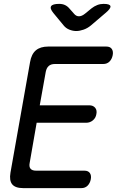

<svg xmlns="http://www.w3.org/2000/svg" viewBox="-20 -970 640 990"><path d="M185 -427H440Q460 -427 470.5 -414.5Q481 -402 477 -382Q474 -362 459 -349.5Q444 -337 424 -337H169L133 -130Q129 -110 137.5 -100Q146 -90 166 -90H415Q435 -90 443.5 -77.5Q452 -65 448 -45Q444 -25 431.5 -12.5Q419 0 399 0H100Q59 0 43 -19.5Q27 -39 34 -80L135 -650Q142 -691 165 -710.5Q188 -730 229 -730H528Q548 -730 556.5 -717.5Q565 -705 561 -685Q557 -665 544.5 -652.5Q532 -640 512 -640H263Q243 -640 231.5 -630Q220 -620 216 -600ZM285 -950Q302 -950 315 -944Q328 -938 338 -926L361 -900Q372 -886 387 -886Q402 -886 419 -900L452 -927Q466 -938 481.5 -944Q497 -950 514 -950Q547 -950 549.5 -938Q552 -926 524 -903L449 -839Q431 -824 410.5 -817Q390 -810 373 -810Q356 -810 338 -817Q320 -824 308 -839L256 -902Q236 -926 243.5 -938Q251 -950 285 -950Z"/></svg>

Font: Maple Mono NL
Style: Italic
Weight: 400
Italic angle: -10°
Monospace: yes
Designer: subframe7536
Version: Version 7.000